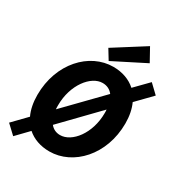

<svg xmlns="http://www.w3.org/2000/svg" viewBox="-224 -1041 1153 1230"><g transform="rotate(30 352.5 -426.0)"><path d="M55 43 140 -45C182 -8 238 12 304 12C479 12 637 -153 637 -387C637 -442 627 -490 609 -529L716 -639L651 -701L556 -604C514 -642 457 -663 390 -663C214 -663 57 -498 57 -264C57 -208 67 -159 86 -119L-11 -19ZM344 -680 579 -799 526 -895 300 -752ZM205 -273C205 -424 296 -539 382 -539C414 -539 440 -526 458 -502L206 -243C205 -252 205 -262 205 -273ZM311 -113C281 -113 257 -125 239 -147L488 -404C489 -396 489 -387 489 -378C489 -227 398 -113 311 -113Z"/></g></svg>

Font: Source Sans Pro
Style: Bold Italic
Weight: 700
Italic angle: -11°
Designer: Paul D. Hunt
Foundry: Adobe Systems Incorporated
Version: Version 3.006;hotconv 1.0.111;makeotfexe 2.5.65597